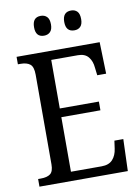

<svg xmlns="http://www.w3.org/2000/svg" viewBox="-98 -975 757 1040"><g transform="rotate(-10 280.5 -455.0)"><path d="M33 -42H48Q83 -42 100.5 -55.5Q118 -69 118 -108V-601Q118 -644 100 -658.5Q82 -673 48 -673H33V-714H490L495 -540H446L441 -582Q438 -619 419 -642Q400 -665 362 -665H215V-398H430V-350H215V-50H384Q424 -50 444.5 -72.5Q465 -95 470 -132L476 -175H525L519 0H33ZM154 -855Q154 -910 200 -910Q221 -910 234 -897Q247 -884 247 -855Q247 -827 234 -814Q221 -801 200 -801Q154 -801 154 -855ZM320 -855Q320 -910 367 -910Q388 -910 400.5 -897Q413 -884 413 -855Q413 -827 400.5 -814Q388 -801 367 -801Q320 -801 320 -855Z"/></g></svg>

Font: Noto Serif Narrow
Style: Regular
Weight: 400
Width: 4
Designer: Monotype Design Team
Foundry: Monotype Imaging Inc.
Version: Version 1.001